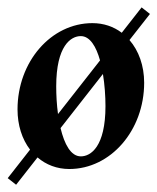

<svg xmlns="http://www.w3.org/2000/svg" viewBox="-20 -459 432 527"><path d="M28.1 -158.7C28.1 -115.5 40.5 -76.9 62.5 -48.3L1.2 30L24.2 48.1L83 -26.9C106.4 -6.8 136.2 4.9 170.2 4.9C283.7 4.9 375.7 -101.1 375.7 -231.9C375.7 -278.6 360.8 -319.8 335.4 -349.1L391.6 -420.7L368.7 -438.7L314.2 -369.1C292 -386 264.4 -395.5 233.6 -395.5C120.1 -395.5 28.1 -289.6 28.1 -158.7ZM146.2 -107.4 262.5 -255.9C267.3 -226.6 269.5 -195.3 269.5 -167.7C269.5 -56.2 229 -29.8 201.9 -29.8C174.3 -29.8 156.7 -63.5 146.2 -107.4ZM139.2 -146C135.7 -171.6 134.3 -198.2 134.3 -221.9C134.3 -333.5 174.6 -359.9 201.7 -359.9C226.8 -359.9 243.9 -331.5 254.6 -293.2Z"/></svg>

Font: RisaltypS01
Style: Medium
Weight: 500
Italic angle: -9°
Designer: gluk
Foundry: gluk
Version: Version 0.24